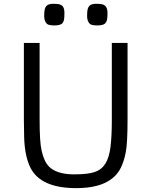

<svg xmlns="http://www.w3.org/2000/svg" viewBox="-20 -971 789 1001"><path d="M104.5 -747.1H186.5V-347.7Q186.5 -229.5 196.8 -186.5Q207 -143.6 220.5 -121.8Q233.9 -100.1 255.4 -86.9Q295.9 -62 366.9 -62Q438 -62 473.9 -74.2Q509.8 -86.4 529.5 -118.2Q549.3 -149.9 556.2 -205.6Q563 -261.2 563 -347.7V-747.1H645V-350.6Q645 -225.1 635.7 -177.5Q626.5 -129.9 610.1 -96.7Q593.8 -63.5 564 -40Q501.5 9.8 377.4 9.8Q192.9 9.8 139.2 -95.7Q109.4 -154.8 106 -252Q104.5 -296.4 104.5 -344.2ZM487.3 -838.4Q456.5 -838.4 447.8 -847.2Q434.1 -861.3 434.1 -886.7Q434.1 -912.1 437 -923.1Q439.9 -934.1 445.8 -940.4Q457 -951.2 479.7 -951.2Q502.4 -951.2 512.7 -948.7Q522.9 -946.3 528.8 -940.4Q540.5 -928.7 540.5 -903.6Q540.5 -878.4 537.8 -867.4Q535.2 -856.4 528.8 -849.6Q518.6 -838.4 487.3 -838.4ZM263.7 -838.4Q232.9 -838.4 224.1 -847.2Q210.4 -861.3 210.4 -886.7Q210.4 -912.1 213.4 -923.1Q216.3 -934.1 222.2 -940.4Q233.4 -951.2 256.1 -951.2Q278.8 -951.2 288.8 -948.7Q298.8 -946.3 305.2 -940.4Q315.9 -929.2 315.9 -903.8Q315.9 -878.4 313.5 -867.4Q311 -856.4 305.2 -849.6Q294.4 -838.4 263.7 -838.4Z"/></svg>

Font: Armata
Style: Regular
Weight: 400
Designer: Viktoriya Grabowska
Foundry: Viktoriya Grabowska
Version: Version 1.002